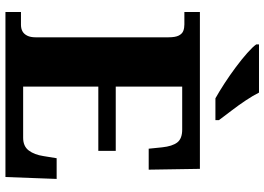

<svg xmlns="http://www.w3.org/2000/svg" viewBox="-153 -818 971 705"><g transform="rotate(90 332.5 -465.5)"><path d="M24 0V-57H71Q85 -57 95 -62.5Q105 -68 111 -80Q117 -92 117 -111V-598Q117 -624 110.5 -636.5Q104 -649 93.5 -653Q83 -657 70 -657H24V-714H600L603 -526H526L521 -575Q517 -613 503 -631Q489 -649 456 -649H298V-405H534V-341H298V-65H486Q517 -65 532.5 -85.5Q548 -106 553 -139L561 -188H637L630 0ZM341 -771Q316 -785 286 -804.5Q256 -824 226.5 -846Q197 -868 174.5 -888Q152 -908 143 -921V-931H320Q331 -909 349 -882Q367 -855 387 -829Q407 -803 421 -784V-771Z"/></g></svg>

Font: Noto Serif Gujarati ExtraBold
Style: Regular
Weight: 800
Version: Version 2.102